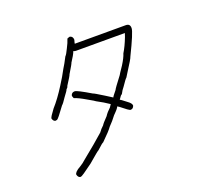

<svg xmlns="http://www.w3.org/2000/svg" viewBox="-136 -839 1273 1168"><g transform="rotate(-20 500.0 -255.0)"><path d="M424.8 -666.5Q444.3 -661.6 444.3 -639.2Q438.5 -620.1 438.5 -615.7H768.6Q795.9 -615.7 795.9 -588.4V-586.4Q795.9 -561.5 729.5 -426.3Q726.6 -414.1 682.6 -346.2L663.1 -314.9Q655.8 -309.6 627.9 -268.1Q615.2 -253.9 602.5 -229Q596.2 -229 579.1 -201.7Q583 -201.7 620.1 -172.4Q643.6 -155.8 643.6 -141.1Q637.7 -121.6 620.1 -121.6Q611.8 -121.6 561.5 -162.6L551.8 -168.5H549.8Q549.8 -160.2 514.6 -125.5Q491.7 -94.7 465.8 -68.8Q451.2 -46.9 395.5 7.3Q390.1 7.3 352.5 42.5Q348.6 42.5 278.3 103Q205.1 157.7 196.3 157.7Q180.7 157.7 174.8 136.2Q174.8 118.7 213.9 97.2Q235.4 84.5 252.9 67.9Q343.3 -4.9 399.4 -55.2Q412.6 -74.2 430.7 -90.3Q436 -100.6 469.7 -135.3Q483.4 -156.7 506.8 -178.2L518.6 -195.8Q484.9 -219.2 440.4 -242.7Q440.4 -244.6 391.6 -272Q347.2 -298.3 319.3 -307.1Q313.5 -320.3 313.5 -324.7Q318.4 -344.2 338.9 -344.2Q353.5 -344.2 438.5 -293.5Q443.4 -293.5 502.9 -256.3L545.9 -229H547.9Q547.9 -233.4 575.2 -266.1Q578.1 -274.9 629.9 -342.3Q630.4 -345.2 663.1 -393.1Q689 -434.6 696.3 -459.5Q718.3 -495.1 739.3 -549.3L747.1 -572.8H430.7Q422.4 -572.8 415 -576.7Q406.2 -553.7 379.9 -514.2Q379.9 -509.3 344.7 -451.7Q344.7 -446.3 307.6 -389.2Q307.6 -381.8 295.9 -371.6Q295.9 -366.2 268.6 -330.6Q247.1 -297.4 237.3 -289.6Q186.5 -219.2 178.7 -217.3Q174.3 -217.3 170.9 -215.3Q155.3 -215.3 149.4 -236.8Q150.4 -247.1 182.6 -289.6Q223.6 -335 268.6 -406.7Q298.8 -453.6 321.3 -496.6Q335.4 -518.1 358.4 -563Q367.2 -570.8 383.8 -606Q399.4 -635.3 407.2 -660.6Q420.4 -666.5 424.8 -666.5Z"/></g></svg>

Font: CEF Fonts CJK Mono
Style: Regular
Weight: 400
Designer: PartyBoss (派对大魔王)
Version: Release 2.25